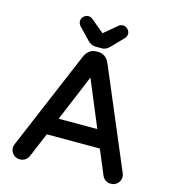

<svg xmlns="http://www.w3.org/2000/svg" viewBox="-128 -987 986 1106"><g transform="rotate(15 364.5 -433.5)"><path d="M232.4 -815.4Q221.7 -828.1 221.7 -843.3Q221.7 -858.4 233.9 -870.6Q246.1 -882.8 261.7 -882.8Q277.3 -882.8 288.1 -873L364.3 -809.6Q364.3 -808.6 365.2 -808.6L442.4 -873Q453.1 -882.8 468.8 -882.8Q484.4 -882.8 496.6 -870.6Q508.8 -858.4 508.8 -843.3Q508.8 -828.1 498 -815.4L429.7 -745.1Q409.2 -723.6 383.8 -723.6H346.7Q320.3 -723.6 298.8 -746.1ZM37.1 -39.1Q37.1 -48.8 43 -62.5L292 -651.4Q301.8 -672.9 318.8 -685.5Q335.9 -698.2 359.4 -698.2H369.1Q406.2 -698.2 428.7 -666Q432.6 -659.2 436.5 -651.4L685.5 -62.5Q691.4 -47.9 691.4 -39.1Q691.4 -15.6 675.3 0.5Q659.2 16.6 635.7 16.6Q611.3 16.6 595.7 1Q587.9 -6.8 583 -18.6L522.5 -163.1H206.1L145.5 -18.6Q138.7 -2 124.5 7.3Q110.4 16.6 92.8 16.6Q68.4 16.6 52.7 0Q37.1 -16.6 37.1 -39.1ZM479.5 -267.6 364.3 -543.9 249 -267.6Z"/></g></svg>

Font: FakePearl
Style: SemiBold
Weight: 400
Version: Version 1.2